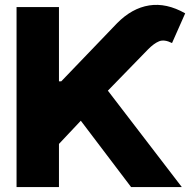

<svg xmlns="http://www.w3.org/2000/svg" viewBox="-20 -756 769 776"><path d="M46.9 0V-727.5H218.3V-427.2H227.5L453.1 -662.1Q513.2 -723.1 583 -734.1Q652.8 -745.1 728.5 -702.1L675.3 -582Q644 -597.7 623 -589.1Q602.1 -580.6 578.1 -556.2L416 -389.6L714.8 0H509.8L306.6 -268.1L218.3 -174.3V0Z"/></svg>

Font: Inter Display ExtraBold
Style: Regular
Weight: 800
Designer: Rasmus Andersson
Foundry: rsms
Version: Version 4.000;git-a52131595